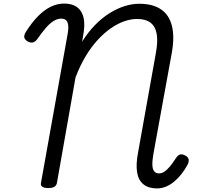

<svg xmlns="http://www.w3.org/2000/svg" viewBox="-20 -1036 1117 1073"><path d="M858 17Q810 17 781.5 -6Q753 -29 746 -74Q739 -119 752 -186L851 -739Q863 -803 856 -845Q849 -887 822 -908.5Q795 -930 746 -930Q711 -930 674 -917Q637 -904 599.5 -878Q562 -852 526 -813Q490 -774 458.5 -721.5Q427 -669 402 -603L298 -13Q295 1 283.5 8Q272 15 250 15Q228 15 217 8Q206 1 209 -14L358 -846Q366 -889 357.5 -910.5Q349 -932 322 -932Q302 -932 281 -919.5Q260 -907 237.5 -881.5Q215 -856 188 -817Q176 -801 162.5 -798.5Q149 -796 132 -806Q117 -816 115.5 -828Q114 -840 124 -857Q159 -912 194 -947Q229 -982 265 -999Q301 -1016 338 -1016Q372 -1016 395.5 -1005Q419 -994 432.5 -972.5Q446 -951 449.5 -922.5Q453 -894 448 -858L439 -803Q472 -856 510.5 -895.5Q549 -935 591 -961.5Q633 -988 675.5 -1001.5Q718 -1015 758 -1015Q834 -1015 880 -983.5Q926 -952 941 -890.5Q956 -829 940 -740L838 -180Q831 -141 831.5 -116Q832 -91 841.5 -79Q851 -67 868 -67Q884 -67 898.5 -76.5Q913 -86 929 -105Q945 -124 963 -152Q974 -169 986 -172.5Q998 -176 1015 -167Q1031 -159 1034 -146Q1037 -133 1029 -117Q1013 -87 993.5 -62.5Q974 -38 952 -20Q930 -2 906 7.5Q882 17 858 17Z"/></svg>

Font: Playwrite ZA
Style: Regular
Weight: 400
Designer: Veronika Burian, José Scaglione
Foundry: TypeTogether
Version: Version 1.002